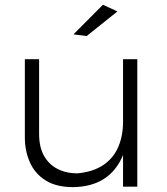

<svg xmlns="http://www.w3.org/2000/svg" viewBox="-20 -766 684 788"><path d="M280 2Q211 2 167.2 -25.5Q123.5 -53 102.8 -99.5Q82 -146 82 -202.5V-523H140.5V-216Q140.5 -162.5 160.5 -126.8Q180.5 -91 216 -72.8Q251.5 -54.5 298 -54.5Q363.5 -61 404.8 -89.2Q446 -117.5 465.5 -163.2Q485 -209 485 -266.5V-523H543.5V0H485V-129.5Q431 0 280 2ZM335.5 -618 281.5 -625 402.5 -746.5 462 -719Z"/></svg>

Font: Argentum Novus Light
Style: Regular
Weight: 300
Designer: Julieta Ulanovsky (font) & Cristiano Sobral (main changes)
Foundry: Julieta Ulanovsky (font) & Cristiano Sobral (main changes)
Version: Version 3.00;November 27, 2020;FontCreator 13.0.0.2655 64-bi